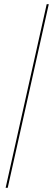

<svg xmlns="http://www.w3.org/2000/svg" viewBox="-20 -780 262 921"><path d="M7 121 204 -760H214L17 121Z"/></svg>

Font: Noto Serif Display Condensed
Style: Regular
Weight: 400
Width: 3
Designer: Monotype Design Team
Foundry: Monotype Imaging Inc.
Version: Version 2.009